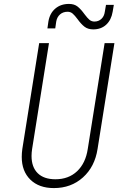

<svg xmlns="http://www.w3.org/2000/svg" viewBox="-20 -950 640 980"><path d="M91 -149Q91 -169 94 -190L180 -730H230L144 -190Q141 -171 141 -154Q141 -97 172.5 -66Q204 -35 263 -35Q330 -35 373.5 -76Q417 -117 428 -190L514 -730H564L478 -190Q464 -99 403.5 -44.5Q343 10 255 10Q179 10 135 -33Q91 -76 91 -149ZM376 -852Q362 -871 351 -880.5Q340 -890 325 -890Q302 -890 286.5 -876.5Q271 -863 267 -840L262 -805H222L227 -840Q234 -882 262 -906Q290 -930 332 -930Q359 -930 376 -916.5Q393 -903 411 -878Q425 -859 436 -849.5Q447 -840 462 -840Q483 -840 497.5 -853.5Q512 -867 515 -890L521 -925H561L555 -890Q548 -848 522 -824Q496 -800 456 -800Q429 -800 411.5 -813.5Q394 -827 376 -852Z"/></svg>

Font: JetBrains Mono Extra Light
Style: Italic
Weight: 200
Italic angle: -9°
Monospace: yes
Designer: Philipp Nurullin, Konstantin Bulenkov
Foundry: JetBrains
Version: 2.002